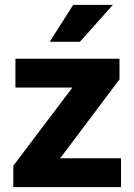

<svg xmlns="http://www.w3.org/2000/svg" viewBox="-20 -770 552 790"><path d="M227.5 -118.7 471.7 -443.4V-528.3H43.5V-409.7H277.8L34.7 -87.9V0H478V-118.7ZM309.1 -598.1 444.3 -750H281.2L184.6 -598.1Z"/></svg>

Font: Vazirmatn ExtraBold
Style: Regular
Weight: 800
Designer: Saber Rastikerdar
Foundry: Saber Rastikerdar
Version: Version 33.003